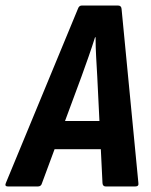

<svg xmlns="http://www.w3.org/2000/svg" viewBox="-48 -675 548 695"><path d="M-19 0Q-32 0 -27 -12L234 -643Q238 -655 248 -655H379Q391 -655 392 -643L453 -12Q455 0 441 0H335Q324 0 323 -12L304 -399Q302 -434 300 -469.5Q298 -505 298 -540H296Q285 -505 272.5 -469.5Q260 -434 247 -398L104 -12Q101 0 89 0ZM129 -135 165 -237H329L333 -135Z"/></svg>

Font: Sofia Sans Condensed ExtraBold
Style: Italic
Weight: 800
Italic angle: -9°
Version: Version 4.100